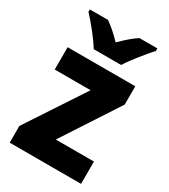

<svg xmlns="http://www.w3.org/2000/svg" viewBox="-188 -856 832 946"><g transform="rotate(30 227.5 -383.0)"><path d="M152 -606H308C335 -650 390 -716 422 -752V-766H320C289 -746 262 -721 229 -689C198 -721 171 -745 141 -766H38V-752C72 -716 127 -649 152 -606ZM430 0V-127H213L421 -446V-550H36V-423H240L24 -95V0Z"/></g></svg>

Font: Noto Sans Lao Looped SemiCondensed ExtraBold
Style: Regular
Weight: 800
Width: 4
Designer: Mark Frömberg, Ben Mitchell
Foundry: The Fontpad Ltd
Version: Version 1.002